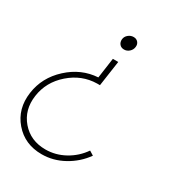

<svg xmlns="http://www.w3.org/2000/svg" viewBox="-169 -609 814 888"><g transform="rotate(30 238.5 -165.5)"><path d="M396 63Q359.4 114.3 303.7 145Q248 175.8 187 175.8Q96.2 175.8 41.3 111.8Q-13.7 47.9 -1 -43Q11.2 -131.3 80.1 -194.6Q148.9 -257.8 236.8 -263.2L252 -371.1H280.8L261.2 -235.8H246.1Q165.5 -234.4 101.8 -178.7Q38.1 -123 26.9 -43Q15.6 36.6 63.5 92.3Q111.3 147.9 190.9 147.9Q244.6 147.9 293.2 121.1Q341.8 94.2 373 48.8ZM243.2 -471.2Q245.1 -486.3 257.6 -496.6Q270 -506.8 285.2 -506.8Q300.3 -506.8 309.1 -496.6Q317.9 -486.3 315.9 -471.2Q314 -455.6 302 -444.8Q290 -434.1 274.9 -434.1Q259.3 -434.1 250.5 -444.6Q241.7 -455.1 243.2 -471.2Z"/></g></svg>

Font: Human Sans ExtraLight
Style: Italic
Weight: 200
Italic angle: -8°
Designer: Tim Radville
Foundry: Continuum
Version: Version 1.000;FEAKit 1.0